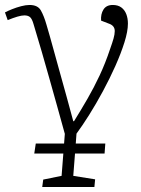

<svg xmlns="http://www.w3.org/2000/svg" viewBox="-37 -537 569 773"><path d="M133 216 137 186 211 171 218 81H101L107 41H221L224 2Q209 -53 193.5 -108Q178 -163 162.5 -218.5Q147 -274 131 -329Q115 -384 98 -440Q92 -461 84 -468Q76 -475 61 -475Q50 -475 33 -470Q16 -465 -6 -456L-17 -487Q-6 -493 11.5 -500Q29 -507 48 -512Q67 -517 82 -517Q115 -517 127.5 -495Q140 -473 150 -438Q164 -391 177 -343Q190 -295 204 -245.5Q218 -196 231.5 -146.5Q245 -97 258 -49H261Q289 -94 315 -139Q341 -184 364 -233Q387 -282 406 -339Q415 -364 420 -381.5Q425 -399 425 -412Q425 -423 419 -430.5Q413 -438 401 -442L370 -454Q368 -480 379.5 -498.5Q391 -517 417 -517Q438 -517 451.5 -507Q465 -497 471.5 -480Q478 -463 478 -442Q478 -411 464 -366.5Q450 -322 427.5 -271.5Q405 -221 377.5 -170Q350 -119 322 -74.5Q294 -30 271 1L268 41H387L384 81H265L258 171L346 185L343 216Z"/></svg>

Font: Literata 18pt ExtraLight
Style: Italic
Weight: 250
Italic angle: -2°
Designer: Latin by Veronika Burian and Jose Scaglione. Greek by Irene Vlachou. Cyrillic by Vera Evstafieva
Foundry: TypeTogether
Version: Version 3.103;gftools[0.9.29]